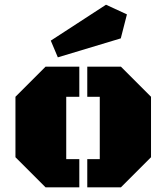

<svg xmlns="http://www.w3.org/2000/svg" viewBox="-20 -805 715 825"><path d="M628.9 -129.4 499.5 0H355V-121.1H408.7V-389.2H355V-518.6H499.5L628.9 -389.2ZM264.6 -121.1H320.8V0H175.8L46.4 -129.4V-389.2L175.8 -518.6H320.8V-389.2H264.6ZM435.5 -784.7 525.4 -743.2 499 -640.1 228.5 -558.6 198.2 -630.4Z"/></svg>

Font: Black Ops One
Style: Regular
Weight: 400
Designer: James Grieshaber
Foundry: James Grieshaber
Version: Version 1.002